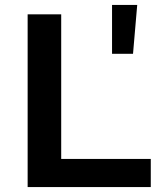

<svg xmlns="http://www.w3.org/2000/svg" viewBox="-20 -758 640 778"><path d="M92 0V-700H228V-114H591V0ZM434 -540V-738H536L519 -540Z"/></svg>

Font: Belfius21
Style: Bold
Weight: 700
Designer: Montserrat's base design by Julieta Ulanovsky, modified by Coast SPRL for Belfius Bank NV.
Foundry: Montserrat's base design by Julieta Ulanovsky, modified by Coast SPRL for Belfius Bank NV.
Version: Version 2.000;FEAKit 1.0